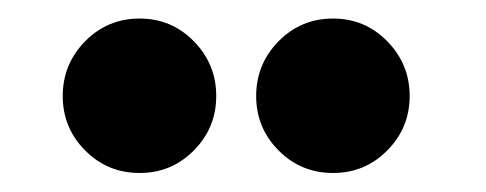

<svg xmlns="http://www.w3.org/2000/svg" viewBox="-20 -660 511 202"><path d="M330.5 -478Q296.5 -478 273 -501.8Q249.5 -525.5 249.5 -559Q249.5 -592.5 273 -616.5Q296.5 -640.5 330.5 -640.5Q364 -640.5 387.5 -616.5Q411 -592.5 411 -559Q411 -525.5 387.5 -501.8Q364 -478 330.5 -478ZM127 -478Q93 -478 69.5 -501.8Q46 -525.5 46 -559Q46 -592.5 69.5 -616.5Q93 -640.5 127 -640.5Q160.5 -640.5 184 -616.5Q207.5 -592.5 207.5 -559Q207.5 -525.5 184 -501.8Q160.5 -478 127 -478Z"/></svg>

Font: League Spartan Thin ExtraBold
Style: Regular
Weight: 800
Version: Version 2.002